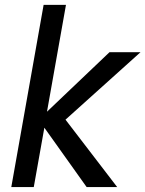

<svg xmlns="http://www.w3.org/2000/svg" viewBox="-20 -760 591 780"><path d="M25.9 0 157.2 -740.2H248L170.9 -306.2L424.8 -547.9H550.8L246.1 -273.9L456.1 0H332L160.2 -241.2L117.2 0Z"/></svg>

Font: Poppins
Style: Italic
Weight: 400
Italic angle: -10°
Designer: Ninad Kale (Devanagari), Jonny Pinhorn (Latin)
Foundry: Indian Type Foundry
Version: Version 3.200;PS 1.000;hotconv 16.6.54;makeotf.lib2.5.65590